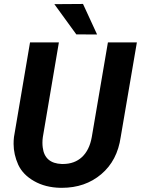

<svg xmlns="http://www.w3.org/2000/svg" viewBox="-20 -921 699 952"><path d="M391.6 -901.4 249.5 -900.4 358.4 -750.5 461.4 -750ZM515.1 -710.9 435.1 -241.7C419.9 -154.3 367.7 -107.9 292.5 -107.9C290.5 -107.9 288.1 -107.9 286.1 -107.9C230 -109.9 198.2 -137.2 191.9 -189.9C190.9 -197.3 190.4 -205.1 190.4 -212.9C190.4 -221.7 190.9 -231.4 192.4 -241.2L272 -710.9H128.9L49.3 -241.7C47.9 -230 47.4 -218.8 47.4 -207.5C47.4 -172.9 55.2 -138.2 70.3 -104.5C85.9 -70.8 112.3 -43.9 149.4 -22.9C186 -2 229.5 9.3 279.8 10.3C282.2 10.3 284.2 10.3 286.6 10.3C363.8 10.3 428.7 -12.2 481.9 -57.1C535.2 -102.1 567.4 -163.6 578.6 -242.2L658.7 -710.9Z"/></svg>

Font: Roboto
Style: Bold Italic
Weight: 700
Italic angle: -12°
Designer: Google
Version: Version 2.137; 2017